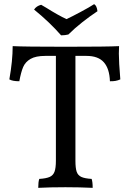

<svg xmlns="http://www.w3.org/2000/svg" viewBox="-20 -901 625 924"><path d="M552 -643Q552 -603 559 -519Q538 -509 509 -510Q507 -570 480 -601Q453 -632 396 -632H343V-127Q343 -92 349 -74.5Q355 -57 371.5 -49.5Q388 -42 421 -40Q426 -26 426 3Q362 0 295 0Q220 0 164 3Q164 -26 169 -40Q202 -42 219 -49.5Q236 -57 242.5 -75Q249 -93 249 -127V-632H198Q152 -632 127 -617.5Q102 -603 91.5 -578.5Q81 -554 73 -510Q40 -510 25 -519Q41 -609 41 -679Q97 -676 296 -676Q498 -676 553 -679ZM144 -855Q155 -872 178 -878L202 -864Q261 -827 300 -809Q322 -819 367 -843Q412 -867 433 -881Q446 -874 449 -847Q414 -824 376 -794Q338 -764 309 -735Q294 -731 274 -731Q220 -793 144 -855Z"/></svg>

Font: Vollkorn SC
Style: Regular
Weight: 400
Designer: Friedrich Althausen
Foundry: Friedrich Althausen
Version: Version 4.015